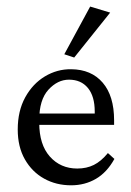

<svg xmlns="http://www.w3.org/2000/svg" viewBox="-20 -550 392 576"><path d="M193.4 5.9Q148.4 5.9 112.3 -14.2Q76.2 -34.2 54.7 -71.8Q33.2 -109.4 33.2 -161.6Q33.2 -217.3 55.7 -258.1Q78.1 -298.8 114.7 -320.8Q151.4 -342.8 193.4 -342.3Q253.9 -341.8 288.1 -302Q322.3 -262.2 322.3 -189V-175.3H80.6V-209.5H272.9L264.2 -199.7V-215.3Q264.2 -261.2 243.7 -286.1Q223.1 -311 187 -311Q152.8 -311 125.2 -280.8Q97.7 -250.5 97.7 -190.4V-181.6Q97.7 -116.2 129.6 -80.3Q161.6 -44.4 211.9 -44.4Q239.7 -44.4 261.5 -55.2Q283.2 -65.9 303.7 -90.8L323.2 -73.2Q300.8 -32.7 267.6 -13.4Q234.4 5.9 193.4 5.9ZM202.6 -377.4 172.9 -387.2 250.5 -530.3 310.5 -512.2Z"/></svg>

Font: Lateef Light
Style: Regular
Weight: 300
Designer: SIL International
Foundry: SIL International
Version: Version 4.200